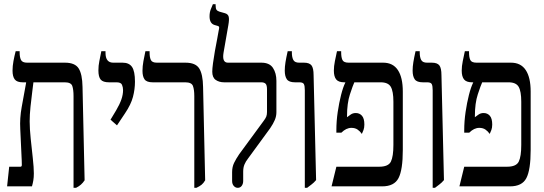

<svg xmlns="http://www.w3.org/2000/svg" viewBox="-20 -892 2602 919"><path d="M14 0 24 -94H78Q84 -94 84.5 -102Q85 -110 84 -124L77 -274Q74 -326 84 -380.5Q94 -435 105 -496V-498H89Q61 -498 50.5 -512Q40 -526 40 -554Q40 -576 44.5 -600Q49 -624 55 -647H74V-641Q74 -618 80.5 -605Q87 -592 110 -592H291Q339 -592 356.5 -564.5Q374 -537 375 -476L385 -29Q377 -17 367.5 -8.5Q358 0 344 7H332V-432Q332 -463 326 -480.5Q320 -498 290 -498H140Q139 -487 134.5 -454Q130 -421 126 -381.5Q122 -342 122 -311Q122 -276 127 -228Q132 -180 137 -135Q142 -90 142 -62Q142 -43 139.5 -28.5Q137 -14 133 0Z M540 -292 509 -319 536 -364Q553 -393 561 -416Q569 -439 569 -461Q569 -474 564 -486Q559 -498 538 -498H502Q473 -498 462 -511Q451 -524 451 -555Q451 -578 455.5 -599.5Q460 -621 465 -647H485V-639Q485 -592 522 -592H567Q598 -592 612 -571.5Q626 -551 626 -501Q626 -465 616.5 -428.5Q607 -392 578 -349Z M910 7V-432Q910 -463 903.5 -480.5Q897 -498 867 -498H711Q682 -498 672 -512Q662 -526 662 -553Q662 -575 666.5 -599.5Q671 -624 676 -647H696V-641Q696 -618 702 -605Q708 -592 731 -592H868Q916 -592 933.5 -564.5Q951 -537 952 -476L962 -29Q954 -15 944.5 -7.5Q935 0 920 7Z M1118 7Q1107 7 1099 -2Q1091 -11 1091 -26V-68Q1091 -93 1100.5 -112.5Q1110 -132 1125 -154L1241 -312Q1251 -325 1254.5 -334Q1258 -343 1258 -356V-464Q1258 -485 1251 -491.5Q1244 -498 1231 -498H1053Q1029 -498 1012.5 -509.5Q996 -521 996 -549Q996 -563 999.5 -589.5Q1003 -616 1008.5 -647Q1014 -678 1019.5 -705.5Q1025 -733 1027 -747Q1029 -755 1029 -760.5Q1029 -766 1022 -768L1008 -772Q983 -779 983 -814Q983 -832 988.5 -846.5Q994 -861 999 -872H1012V-867Q1012 -851 1016.5 -845Q1021 -839 1031 -836L1056 -829Q1071 -825 1074.5 -812.5Q1078 -800 1073 -772L1050 -640Q1042 -592 1071 -592H1231Q1270 -592 1286.5 -567Q1303 -542 1303 -505V-355Q1303 -336 1295.5 -318Q1288 -300 1273 -278L1167 -133Q1156 -119 1150 -104.5Q1144 -90 1144 -70V-26Q1144 -12 1137 -2.5Q1130 7 1118 7Z M1439 7V-460Q1439 -481 1434.5 -489.5Q1430 -498 1413 -498H1392Q1363 -498 1353 -512.5Q1343 -527 1343 -554Q1343 -573 1346.5 -594.5Q1350 -616 1357 -647H1377V-641Q1377 -618 1384 -605Q1391 -592 1412 -592H1435Q1461 -592 1471 -579Q1481 -566 1481 -532L1493 -30Q1482 -17 1471 -9Q1460 -1 1450 7Z M1567 0 1590 -94H1795Q1839 -94 1851 -118.5Q1863 -143 1863 -198V-405Q1863 -455 1850.5 -476.5Q1838 -498 1802 -498H1676Q1669 -483 1655 -440.5Q1641 -398 1641 -336V-331Q1649 -337 1659 -344Q1669 -351 1683 -351Q1701 -351 1712.5 -338Q1724 -325 1724 -296Q1724 -281 1720 -270Q1716 -259 1712 -251Q1704 -263 1692 -271.5Q1680 -280 1662 -280Q1637 -280 1614 -257H1590V-269Q1590 -312 1596.5 -356Q1603 -400 1612.5 -437.5Q1622 -475 1633 -497V-498H1628Q1600 -498 1589 -512Q1578 -526 1578 -554Q1578 -575 1583 -599.5Q1588 -624 1593 -647H1613V-641Q1613 -618 1619 -605Q1625 -592 1649 -592H1814Q1861 -592 1884.5 -556.5Q1908 -521 1908 -454V-174Q1908 -79 1887.5 -39.5Q1867 0 1809 0Z M2051 7V-460Q2051 -481 2046.5 -489.5Q2042 -498 2025 -498H2004Q1975 -498 1965 -512.5Q1955 -527 1955 -554Q1955 -573 1958.5 -594.5Q1962 -616 1969 -647H1989V-641Q1989 -618 1996 -605Q2003 -592 2024 -592H2047Q2073 -592 2083 -579Q2093 -566 2093 -532L2105 -30Q2094 -17 2083 -9Q2072 -1 2062 7Z M2179 0 2202 -94H2407Q2451 -94 2463 -118.5Q2475 -143 2475 -198V-405Q2475 -455 2462.5 -476.5Q2450 -498 2414 -498H2288Q2281 -483 2267 -440.5Q2253 -398 2253 -336V-331Q2261 -337 2271 -344Q2281 -351 2295 -351Q2313 -351 2324.5 -338Q2336 -325 2336 -296Q2336 -281 2332 -270Q2328 -259 2324 -251Q2316 -263 2304 -271.5Q2292 -280 2274 -280Q2249 -280 2226 -257H2202V-269Q2202 -312 2208.5 -356Q2215 -400 2224.5 -437.5Q2234 -475 2245 -497V-498H2240Q2212 -498 2201 -512Q2190 -526 2190 -554Q2190 -575 2195 -599.5Q2200 -624 2205 -647H2225V-641Q2225 -618 2231 -605Q2237 -592 2261 -592H2426Q2473 -592 2496.5 -556.5Q2520 -521 2520 -454V-174Q2520 -79 2499.5 -39.5Q2479 0 2421 0Z"/></svg>

Font: Noto Serif Hebrew ExtraCondensed Medium
Style: Regular
Weight: 500
Width: 2
Designer: Monotype Design Team
Foundry: Monotype Imaging Inc.
Version: Version 2.004; ttfautohint (v1.8.4.7-5d5b)